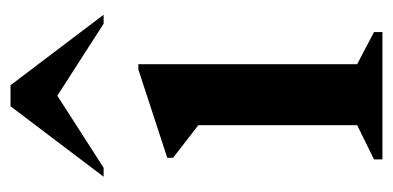

<svg xmlns="http://www.w3.org/2000/svg" viewBox="-211 -536 747 365"><g transform="rotate(-90 162.5 -353.5)"><path d="M42 0V-16L107 -48V-350L45 -398V-409L213 -464H223V-48L284 -16V0ZM9 -530 143 -707H183L317 -530H300L163 -618L26 -530Z"/></g></svg>

Font: Spectral SemiBold
Style: Regular
Weight: 600
Designer: Jean-Baptiste Levee
Foundry: Production Type
Version: Version 2.001